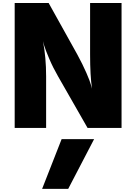

<svg xmlns="http://www.w3.org/2000/svg" viewBox="-20 -803 889 1258"><path d="M76.2 35.2V-783.2H298.8L486.3 -446.3Q521.5 -381.8 545.9 -325.7Q570.3 -269.5 576.2 -246.1L583 -221.7Q570.3 -304.7 570.3 -447.3V-783.2H776.4V35.2H553.7L360.4 -302.7Q327.1 -360.4 302.7 -418Q278.3 -475.6 269.5 -503.9L261.7 -533.2Q282.2 -426.8 282.2 -302.7V35.2ZM255.9 434.6 383.8 108.4H596.7L426.8 434.6Z"/></svg>

Font: GenEi M Gothic v2 Black
Style: Regular
Weight: 900
Version: Version 2.0